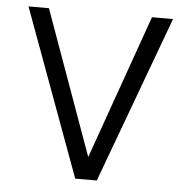

<svg xmlns="http://www.w3.org/2000/svg" viewBox="-49 -698 724 745"><g transform="rotate(5 313.0 -325.0)"><path d="M32.2 -649.9H111.8L314 -87.9L513.2 -649.9H595.2L355 0H271Z"/></g></svg>

Font: Overused Grotesk
Style: Regular
Weight: 400
Version: Version 0.002